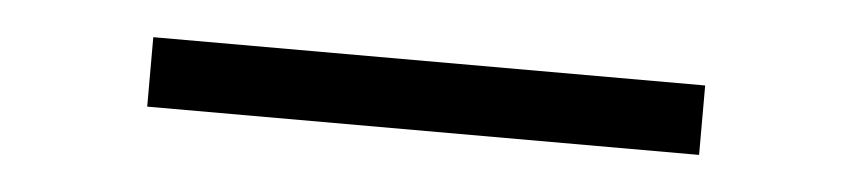

<svg xmlns="http://www.w3.org/2000/svg" viewBox="-23 -50 696 157"><g transform="rotate(5 325.0 28.5)"><path d="M99 57V0H552V57Z"/></g></svg>

Font: Azeret Mono Thin ExtraLight
Style: Regular
Weight: 250
Version: Version 1.002